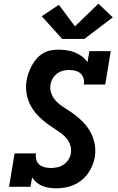

<svg xmlns="http://www.w3.org/2000/svg" viewBox="-20 -1012 640 1040"><path d="M285 8Q265 8 245.5 5Q226 2 209 -5Q192 -12 178 -24Q164 -36 154 -51L145 0H29L59 -181H175Q172 -164 176.5 -147.5Q181 -131 193 -120.5Q205 -110 222 -106Q239 -102 256 -102Q273 -102 291 -106Q309 -110 325 -121Q341 -132 351 -148Q361 -164 364 -182Q367 -204 361 -224Q355 -244 342.5 -260Q330 -276 314 -288Q298 -300 281 -311Q264 -322 247.5 -333.5Q231 -345 215.5 -358Q200 -371 186 -385.5Q172 -400 160.5 -416.5Q149 -433 140.5 -451Q132 -469 127 -490Q122 -511 121 -532Q120 -553 124 -575Q127 -596 134.5 -616.5Q142 -637 152.5 -657Q163 -677 178 -694Q193 -711 212.5 -723Q232 -735 253.5 -739Q275 -743 296 -743Q319 -743 342 -739.5Q365 -736 385.5 -728Q406 -720 424 -706.5Q442 -693 454 -675L464 -735H580L550 -554H434Q437 -571 432.5 -587.5Q428 -604 416 -614.5Q404 -625 387.5 -629Q371 -633 354 -633Q337 -633 320 -628.5Q303 -624 288.5 -613Q274 -602 265 -586.5Q256 -571 254 -554Q250 -532 256 -512Q262 -492 274 -476Q286 -460 302 -447.5Q318 -435 335 -424.5Q352 -414 368.5 -402.5Q385 -391 400.5 -378Q416 -365 430 -350.5Q444 -336 455.5 -320Q467 -304 475.5 -286Q484 -268 489.5 -247.5Q495 -227 496 -206Q497 -185 494 -163Q490 -139 480.5 -116Q471 -93 456.5 -72.5Q442 -52 422 -36Q402 -20 379 -10Q356 0 332 4Q308 8 285 8ZM317 -801 206 -924 299 -986 386 -869 513 -992 591 -918 437 -801Z"/></svg>

Font: Iosevka Etoile XBdObl
Style: Regular
Weight: 800
Italic angle: -9°
Designer: Belleve Invis
Foundry: Belleve Invis
Version: Version 15.5.2; ttfautohint (v1.8.4)